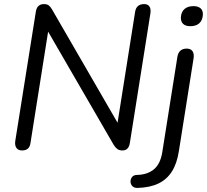

<svg xmlns="http://www.w3.org/2000/svg" viewBox="-20 -732 1016 943"><path d="M87.8 6.9Q69.9 6.9 60.9 -5.2Q52 -17.3 54.9 -39.1L156.3 -676Q159.7 -695 169.9 -703.4Q180.1 -711.9 195.1 -711.9Q211.1 -711.9 219.4 -705.6Q227.6 -699.3 235.8 -685.2L574.1 -100.3H552.8L643.6 -673.6Q649.4 -711.9 688.2 -711.9Q706.1 -711.9 714.1 -699.8Q722.1 -687.7 718.7 -666.3L617.8 -30Q612 6.9 581.9 6.9Q565.9 6.9 556.5 0.1Q547 -6.7 538.3 -20.7L200 -604.7H220.8L130 -31.4Q127.6 -12 117.4 -2.5Q107.2 6.9 87.8 6.9ZM656 191Q638.9 191.5 630.1 182.2Q621.3 173 621.1 160Q620.9 147.1 628.7 137.4Q636.4 127.6 652.1 127.2Q703.7 126.2 735.8 99.7Q767.9 73.1 777.1 15L851.3 -453Q858.1 -493.3 897.4 -493.3Q916.3 -493.3 925.3 -480.9Q934.2 -468.5 930.8 -445.7L858.5 10.5Q849 71.7 824 110.7Q799 149.8 757.7 169.5Q716.4 189.1 656 191ZM914.5 -603.3Q891.1 -603.3 879.1 -615Q867.1 -626.8 868.5 -647.8Q870.4 -674.3 886.6 -688.1Q902.7 -701.9 930.2 -701.9Q953.6 -701.9 965.8 -690.5Q978.1 -679 976.2 -657.5Q974.3 -631.4 958.4 -617.4Q942.4 -603.3 914.5 -603.3Z"/></svg>

Font: Nunito Variable Extra Light
Style: Italic
Weight: 200
Italic angle: -9°
Designer: Vernon Adams
Foundry: Vernon Adams
Version: Version 3.602